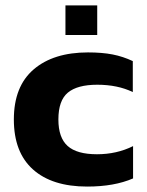

<svg xmlns="http://www.w3.org/2000/svg" viewBox="-20 -677 541 707"><path d="M221 -657H338V-548H221ZM31 -237Q31 -359 104 -421.5Q177 -484 304 -484Q356 -484 394.5 -476.5Q433 -469 469 -452V-338Q413 -365 338 -365Q265 -365 230 -336Q195 -307 195 -237Q195 -170 229 -139.5Q263 -109 337 -109Q410 -109 470 -139V-20Q401 10 301 10Q172 10 101.5 -53Q31 -116 31 -237Z"/></svg>

Font: Kanit SemiBold
Style: Regular
Weight: 600
Designer: Katatrad Team
Foundry: CadsonDemak
Version: Version 1.030